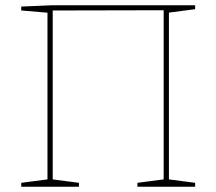

<svg xmlns="http://www.w3.org/2000/svg" viewBox="-20 -712 824 732"><path d="M61 0V-15L168 -29L161 -21V-671L168 -663L61 -672V-687L181 -692H724V-677L617 -663L624 -671V-21L617 -29L724 -15V0H504V-15L611 -29L604 -21V-681L611 -673L174 -672L181 -681V-21L174 -29L281 -15V0Z"/></svg>

Font: Bitter Thin
Style: Regular
Weight: 100
Designer: Sol Matas, and Bitter project Authors
Foundry: Sol Matas
Version: Version 2.002